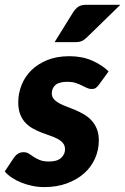

<svg xmlns="http://www.w3.org/2000/svg" viewBox="-36 -756 512 784"><path d="M0 0ZM367.5 -409.5Q360.5 -400.5 354.5 -396.5Q348.5 -392.5 338.5 -392.5Q328.5 -392.5 318.8 -397Q309 -401.5 297.8 -407.2Q286.5 -413 272.2 -417.5Q258 -422 239.5 -422Q205 -422 190.2 -408.8Q175.5 -395.5 175.5 -374.5Q175.5 -361 183.8 -351.5Q192 -342 205.5 -334.5Q219 -327 236.2 -320.8Q253.5 -314.5 271.5 -306.8Q289.5 -299 306.8 -289Q324 -279 337.5 -264.5Q351 -250 359.2 -230Q367.5 -210 367.5 -182.5Q367.5 -143.5 352 -108.8Q336.5 -74 307.5 -48.2Q278.5 -22.5 237.2 -7.2Q196 8 144.5 8Q120 8 96 3Q72 -2 50.8 -10.5Q29.5 -19 12 -30.8Q-5.5 -42.5 -16.5 -56L21.5 -113Q28.5 -123 37.8 -128.8Q47 -134.5 60.5 -134.5Q73 -134.5 82 -128.5Q91 -122.5 101.5 -115.5Q112 -108.5 126.5 -102.5Q141 -96.5 164.5 -96.5Q197.5 -96.5 213.5 -111.2Q229.5 -126 229.5 -146Q229.5 -161.5 221.2 -171.5Q213 -181.5 199.5 -188.8Q186 -196 169 -201.8Q152 -207.5 134 -214.5Q116 -221.5 99 -230.8Q82 -240 68.5 -254Q55 -268 46.8 -288.5Q38.5 -309 38.5 -338Q38.5 -374 51.8 -408Q65 -442 91.2 -468.2Q117.5 -494.5 156.5 -510.5Q195.5 -526.5 247.5 -526.5Q299.5 -526.5 340.2 -508.5Q381 -490.5 407.5 -464.5ZM455.5 -736.5 320.5 -605Q309 -593.5 298.8 -588.8Q288.5 -584 272.5 -584H187L263 -706.5Q272.5 -721 284.2 -728.8Q296 -736.5 317.5 -736.5Z"/></svg>

Font: Lato Black
Style: Italic
Weight: 900
Italic angle: -7°
Designer: Lukasz Dziedzic
Foundry: tyPoland Lukasz Dziedzic
Version: Version 2.007; 2014-02-27